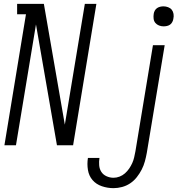

<svg xmlns="http://www.w3.org/2000/svg" viewBox="-20 -755 990 998"><path d="M3 0 115 -681H69V-735H208L317 -107L421 -735H481L360 0H276L167 -628L63 0ZM570 223Q539 223 509.5 213Q480 203 461 181Q442 159 437 128Q432 97 437 66H497Q494 85 495.5 104Q497 123 506.5 138Q516 153 533.5 161Q551 169 570 169Q586 169 601.5 163Q617 157 629.5 146Q642 135 651.5 121Q661 107 667.5 92.5Q674 78 677.5 62.5Q681 47 684 31L775 -520H836L743 40Q739 62 733 84Q727 106 716.5 126.5Q706 147 691 166Q676 185 656.5 198Q637 211 614.5 217Q592 223 570 223ZM830 -618Q818 -618 806.5 -622.5Q795 -627 787.5 -636Q780 -645 778.5 -657.5Q777 -670 779 -683Q780 -691 784.5 -699.5Q789 -708 796.5 -713Q804 -718 812.5 -720Q821 -722 830 -722Q842 -722 854 -717.5Q866 -713 873 -704Q880 -695 882 -682.5Q884 -670 881 -657Q880 -649 875.5 -640.5Q871 -632 864 -627Q857 -622 848 -620Q839 -618 830 -618Z"/></svg>

Font: Iosevka QP Light
Style: Italic
Weight: 300
Italic angle: -9°
Designer: Belleve Invis
Foundry: Belleve Invis
Version: Version 20.0.0; ttfautohint (v1.8.4)